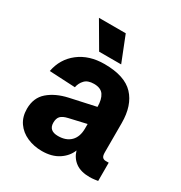

<svg xmlns="http://www.w3.org/2000/svg" viewBox="-177 -873 953 1011"><g transform="rotate(30 300.0 -367.0)"><path d="M222 12Q173 12 132 -6Q91 -24 67 -58.5Q43 -93 43 -142Q43 -209 87.5 -247.5Q132 -286 204 -302L360 -336Q360 -381 343 -406.5Q326 -432 284 -432Q247 -432 228.5 -412.5Q210 -393 205 -366L48 -374Q63 -454 125 -502Q187 -550 280 -550Q403 -550 458 -491.5Q513 -433 513 -326V-148Q513 -127 520 -119Q527 -111 540 -111H558V0Q552 1 537.5 3Q523 5 508 5Q455 5 423 -18Q391 -41 379 -82Q363 -41 322.5 -14.5Q282 12 222 12ZM256 -99Q305 -99 332.5 -126.5Q360 -154 360 -205V-232L256 -208Q225 -201 212.5 -187.5Q200 -174 200 -148Q200 -99 256 -99ZM222 -592 132 -746H295L356 -592Z"/></g></svg>

Font: Geist Mono ExtraBold
Style: Regular
Weight: 800
Monospace: yes
Designer: Basement.studio, Andrés Briganti, Mateo Zaragoza
Foundry: Basement.studio, Vercel, Andrés Briganti, Guido Ferreyra, Mateo Zaragoza
Version: Version 1.500; ttfautohint (v1.8.4.7-5d5b)